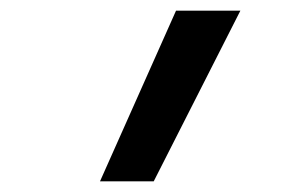

<svg xmlns="http://www.w3.org/2000/svg" viewBox="-20 -792 540 361"><path d="M168 -451 311 -772H432L269 -451Z"/></svg>

Font: Iosevka Slab Semibold
Style: Italic
Weight: 600
Italic angle: -9°
Monospace: yes
Designer: Belleve Invis
Foundry: Belleve Invis
Version: Version 11.1.1; ttfautohint (v1.8.3)